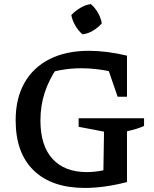

<svg xmlns="http://www.w3.org/2000/svg" viewBox="-20 -916 759 945"><path d="M398 9Q235 9 146 -77Q57 -163 57 -324Q57 -431 100 -507.5Q143 -584 224 -625Q305 -666 418 -666Q460 -666 508 -660Q556 -654 605 -642L570 -553Q523 -566 475 -573Q427 -580 378 -580Q328 -580 278.5 -571Q229 -562 181 -544L261 -582Q221 -524 200 -460Q179 -396 179 -323Q179 -199 238.5 -134Q298 -69 407 -69Q444 -69 485 -77Q526 -85 573 -100L605 -20Q547 -5 495.5 2Q444 9 398 9ZM488 -20 492 -268 367 -292V-334H689V-296Q671 -288 650 -281.5Q629 -275 605 -270V-20ZM559 -440 489 -643 605 -642V-440ZM427 -896Q448 -878 462.5 -852.5Q477 -827 481 -801Q464 -781 438.5 -765.5Q413 -750 386 -747Q366 -764 351 -789.5Q336 -815 331 -842Q350 -862 375 -877Q400 -892 427 -896Z"/></svg>

Font: Piazzolla 24pt SemiBold
Style: Regular
Weight: 600
Designer: Juan Pablo del Peral
Foundry: Huerta Tipografica
Version: Version 2.005